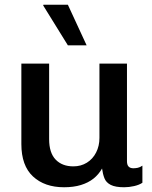

<svg xmlns="http://www.w3.org/2000/svg" viewBox="-20 -779 640 809"><path d="M250 10Q168 10 119 -35.5Q70 -81 70 -172V-511H187V-193Q187 -135 214.5 -106.5Q242 -78 289 -78Q321 -78 346 -93.5Q371 -109 385 -136.5Q399 -164 399 -198V-511H515V-100Q515 -84 522 -77Q529 -70 542 -70Q551 -70 560.5 -72Q570 -74 580 -81V-9Q567 0 545.5 5Q524 10 503 10Q466 10 446.5 0Q427 -10 420 -28Q413 -46 410 -69Q396 -44 374 -26.5Q352 -9 321 0.5Q290 10 250 10ZM266 -588 162 -756 163 -759H266L345 -588Z"/></svg>

Font: Chivo Mono Medium
Style: Regular
Weight: 500
Monospace: yes
Designer: Hector Gatti
Foundry: Omnibus-Type
Version: Version 1.008